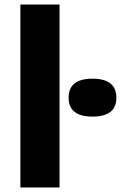

<svg xmlns="http://www.w3.org/2000/svg" viewBox="-20 -828 534 848"><path d="M70 0V-808H243V0ZM388.5 -313Q283 -313 283 -396.5Q283 -480.5 388.5 -480.5Q494 -480.5 494 -396.5Q494 -313 388.5 -313Z"/></svg>

Font: Encode Sans Expanded Expanded
Style: Bold
Weight: 700
Width: 7
Designer: Multiple Designers
Foundry: Impallari Type
Version: Version 3.000; ttfautohint (v1.8.3) -l 8 -r 50 -G 200 -x 14 